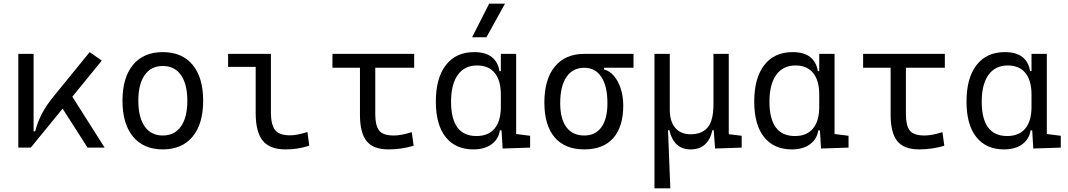

<svg xmlns="http://www.w3.org/2000/svg" viewBox="-20 -815 5899 1060"><path d="M81.1 0V-517.6H165.5V-89.8H174.3Q186.5 -139.2 210.7 -185.8Q234.9 -232.4 273.9 -280.3L475.1 -527.3L542 -480.5L379.4 -281.2L557.6 0H463.4L325.7 -215.3L149.9 0Z M878.9 9.8Q772.9 9.8 714.6 -60.5Q656.2 -130.9 656.2 -258.8Q656.2 -387.2 714.6 -457.3Q772.9 -527.3 878.9 -527.3Q984.9 -527.3 1043.2 -457.3Q1101.6 -387.2 1101.6 -258.8Q1101.6 -130.9 1043.2 -60.5Q984.9 9.8 878.9 9.8ZM878.9 -66.9Q943.8 -66.9 979 -116.9Q1014.2 -167 1014.2 -258.8Q1014.2 -350.6 979 -400.6Q943.8 -450.7 878.9 -450.7Q814 -450.7 778.8 -400.6Q743.7 -350.6 743.7 -258.8Q743.7 -167 778.8 -116.9Q814 -66.9 878.9 -66.9Z M1556.2 9.8Q1469.7 9.8 1430.7 -38.1Q1391.6 -85.9 1391.6 -190.4V-445.8H1239.3V-517.6H1475.6V-195.3Q1475.6 -128.9 1497.8 -98.4Q1520 -67.9 1582.5 -67.9Q1620.1 -67.9 1677.2 -86.4L1687.5 -10.7Q1653.8 0 1622.8 4.9Q1591.8 9.8 1556.2 9.8Z M2124.5 9.8Q2041.5 9.8 2004.4 -35.6Q1967.3 -81.1 1967.3 -181.2V-440.9H1815.4V-517.6H2266.6V-440.9H2051.8V-184.1Q2051.8 -122.6 2072.8 -94.7Q2093.8 -66.9 2155.3 -66.9Q2194.3 -66.9 2253.4 -85.4L2263.7 -10.3Q2195.8 9.8 2124.5 9.8Z M2593.3 9.8Q2494.6 9.8 2440.4 -58.3Q2386.2 -126.5 2386.2 -253.9Q2386.2 -384.3 2441.7 -455.8Q2497.1 -527.3 2597.7 -527.3Q2660.2 -527.3 2694.8 -500.2Q2729.5 -473.1 2737.3 -422.4H2745.1V-517.6H2829.6V-75.2L2906.7 -65.4V0L2754.9 4.9L2749 -95.2H2739.7Q2732.9 -47.4 2694.3 -18.8Q2655.8 9.8 2593.3 9.8ZM2745.1 -225.1V-292.5Q2745.1 -370.6 2711.4 -412.1Q2677.7 -453.6 2613.8 -453.6Q2544.9 -453.6 2507.6 -401.6Q2470.2 -349.6 2470.2 -253.9Q2470.2 -64 2610.8 -64Q2676.3 -64 2710.7 -105.5Q2745.1 -147 2745.1 -225.1ZM2586.4 -609.4 2680.7 -794.9H2768.1L2665.5 -609.4Z M3205.6 9.8Q3098.6 9.8 3042 -56.9Q2985.4 -123.5 2985.4 -249Q2985.4 -377.4 3043.2 -447.5Q3101.1 -517.6 3205.6 -517.6H3477.5V-440.9H3314.9V-431.2Q3345.2 -424.3 3369.1 -396.2Q3393.1 -368.2 3407 -325.7Q3420.9 -283.2 3420.9 -232.9Q3420.9 -115.2 3365.7 -52.7Q3310.5 9.8 3205.6 9.8ZM3205.6 -66.9Q3267.6 -66.9 3300.5 -113Q3333.5 -159.2 3333.5 -245.6Q3333.5 -339.4 3300 -390.1Q3266.6 -440.9 3205.6 -440.9Q3142.1 -440.9 3107.4 -390.1Q3072.8 -339.4 3072.8 -245.6Q3072.8 -159.2 3106.9 -113Q3141.1 -66.9 3205.6 -66.9Z M3793 9.8Q3700.2 9.8 3675.3 -96.2H3668L3680.7 224.6H3593.3V-517.6H3677.7V-210Q3677.7 -144.5 3708 -109.1Q3738.3 -73.7 3793 -73.7Q3855.5 -73.7 3887.2 -111.8Q3918.9 -149.9 3918.9 -239.3V-517.6H4003.4V-74.2L4074.7 -65.4V0L3927.7 4.9L3920.4 -96.2H3913.1Q3889.2 9.8 3793 9.8Z M4351.1 9.8Q4252.4 9.8 4198.2 -58.3Q4144 -126.5 4144 -253.9Q4144 -384.3 4199.5 -455.8Q4254.9 -527.3 4355.5 -527.3Q4418 -527.3 4452.6 -500.2Q4487.3 -473.1 4495.1 -422.4H4502.9V-517.6H4587.4V-75.2L4664.6 -65.4V0L4512.7 4.9L4506.8 -95.2H4497.6Q4490.7 -47.4 4452.1 -18.8Q4413.6 9.8 4351.1 9.8ZM4502.9 -225.1V-292.5Q4502.9 -370.6 4469.2 -412.1Q4435.5 -453.6 4371.6 -453.6Q4302.7 -453.6 4265.4 -401.6Q4228 -349.6 4228 -253.9Q4228 -64 4368.7 -64Q4434.1 -64 4468.5 -105.5Q4502.9 -147 4502.9 -225.1Z M5054.2 9.8Q4971.2 9.8 4934.1 -35.6Q4897 -81.1 4897 -181.2V-440.9H4745.1V-517.6H5196.3V-440.9H4981.4V-184.1Q4981.4 -122.6 5002.4 -94.7Q5023.4 -66.9 5085 -66.9Q5124 -66.9 5183.1 -85.4L5193.4 -10.3Q5125.5 9.8 5054.2 9.8Z M5522.9 9.8Q5424.3 9.8 5370.1 -58.3Q5315.9 -126.5 5315.9 -253.9Q5315.9 -384.3 5371.3 -455.8Q5426.8 -527.3 5527.3 -527.3Q5589.8 -527.3 5624.5 -500.2Q5659.2 -473.1 5667 -422.4H5674.8V-517.6H5759.3V-75.2L5836.4 -65.4V0L5684.6 4.9L5678.7 -95.2H5669.4Q5662.6 -47.4 5624 -18.8Q5585.4 9.8 5522.9 9.8ZM5674.8 -225.1V-292.5Q5674.8 -370.6 5641.1 -412.1Q5607.4 -453.6 5543.5 -453.6Q5474.6 -453.6 5437.3 -401.6Q5399.9 -349.6 5399.9 -253.9Q5399.9 -64 5540.5 -64Q5606 -64 5640.4 -105.5Q5674.8 -147 5674.8 -225.1Z"/></svg>

Font: Cascadia Code NF SemiLight
Style: Regular
Weight: 350
Monospace: yes
Designer: Aaron Bell
Foundry: Saja Typeworks
Version: Version 2404.023; ttfautohint (v1.8.4)